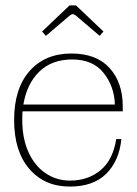

<svg xmlns="http://www.w3.org/2000/svg" viewBox="-20 -677 504 707"><path d="M149 -545 135 -561 236 -657H260L361 -561L347 -545L259 -620Q252 -625 248 -625Q244 -625 237 -620ZM63 -267Q62 -257 62 -235Q62 -167 85 -116.5Q108 -66 148 -39Q188 -12 238 -12Q304 -12 350 -50Q396 -88 408 -165H427Q419 -85 371.5 -37.5Q324 10 237 10Q144 10 88 -55Q32 -120 32 -235Q32 -351 89 -415.5Q146 -480 243 -480Q335 -480 383.5 -426.5Q432 -373 432 -285V-267ZM66 -292H403Q401 -359 361.5 -408.5Q322 -458 246 -458Q171 -458 125 -413.5Q79 -369 66 -292Z"/></svg>

Font: Taviraj Thin
Style: Regular
Weight: 250
Designer: Katatrad Team
Foundry: CadsonDemak
Version: Version 1.001